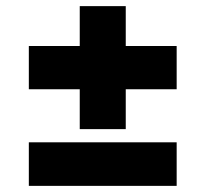

<svg xmlns="http://www.w3.org/2000/svg" viewBox="-20 -606 670 626"><path d="M240 -185V-315H74V-456H240V-586H390V-456H556V-315H390V-185ZM74 0V-142H556V0Z"/></svg>

Font: Montagu Slab 16pt
Style: Bold
Weight: 700
Designer: Florian Karsten
Foundry: Florian Karsten
Version: Version 1.000; ttfautohint (v1.8.3)